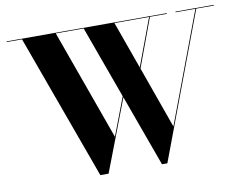

<svg xmlns="http://www.w3.org/2000/svg" viewBox="-81 -863 1263 986"><g transform="rotate(-10 550.5 -370.0)"><path d="M846 -746.5H757.5L663.5 -493L778.5 -171L994.5 -746.5H891V-750H1091V-746.5H999L715 10H687L551.5 -363L408.5 10H365.5L90.5 -746.5H10.5V-750H846ZM473.5 -171 549 -369 412 -746.5H266.5ZM572.5 -746.5 661 -499.5 753 -746.5Z"/></g></svg>

Font: Bodoni* 48pt
Style: Bold
Weight: 700
Version: Version 2.3